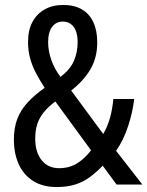

<svg xmlns="http://www.w3.org/2000/svg" viewBox="-20 -744 594 774"><path d="M235 -724Q279 -724 309.5 -706.5Q340 -689 356 -655Q372 -621 372 -573Q372 -512 345 -465.5Q318 -419 267 -379L396 -204Q413 -232 423 -267.5Q433 -303 437 -345H521Q515 -292 496.5 -235.5Q478 -179 448 -136L554 0H450L394 -76Q369 -50 342 -30Q315 -10 282.5 0Q250 10 209 10Q152 10 113.5 -14.5Q75 -39 55.5 -82Q36 -125 36 -182Q36 -228 49.5 -264Q63 -300 91 -330.5Q119 -361 160 -390Q140 -421 125 -449.5Q110 -478 101.5 -508.5Q93 -539 93 -575Q93 -622 110.5 -655Q128 -688 160 -706Q192 -724 235 -724ZM203 -335Q175 -314 157 -292Q139 -270 130.5 -244.5Q122 -219 122 -185Q122 -130 148 -98Q174 -66 218 -66Q259 -66 290 -85Q321 -104 347 -138ZM233 -657Q206 -657 190 -635.5Q174 -614 174 -574Q174 -539 187 -502Q200 -465 224 -434Q262 -463 277.5 -497.5Q293 -532 293 -575Q293 -614 277 -635.5Q261 -657 233 -657Z"/></svg>

Font: Noto Sans Thai Condensed
Style: Regular
Weight: 400
Width: 3
Designer: Monotype Design Team
Foundry: Monotype Imaging Inc.
Version: Version 2.002